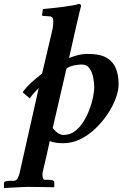

<svg xmlns="http://www.w3.org/2000/svg" viewBox="-49 -718 623 976"><path d="M165 -344 215 -557Q219 -573 220.5 -586Q222 -599 222 -607Q222 -624 216.5 -629.5Q211 -635 201 -635L170 -637Q165 -637 165 -642L169 -672Q184 -673 210.5 -676Q237 -679 265.5 -682.5Q294 -686 317.5 -690Q341 -694 351 -698Q363 -698 363 -688Q363 -688 356 -659.5Q349 -631 338 -583L302 -423Q322 -431 346 -437.5Q370 -444 399 -444Q459 -444 492.5 -424.5Q526 -405 540 -370Q554 -335 554 -290Q554 -258 539.5 -218.5Q525 -179 498.5 -139Q472 -99 436.5 -65Q401 -31 359.5 -10.5Q318 10 272 10Q253 10 235.5 7.5Q218 5 204 -1Q187 78 168 157Q167 161 167 164.5Q167 168 167 172Q167 196 180 196H198Q227 196 227 208V232L225 234Q225 234 210.5 233.5Q196 233 175 233Q154 233 132.5 232.5Q111 232 97 232Q84 232 63.5 233Q43 234 22 235Q1 236 -13 237Q-27 238 -27 238L-29 236V213Q-29 206 -19.5 203.5Q-10 201 2 201H21Q34 201 41 188Q48 175 52 156L148 -271Q137 -260 124 -245.5Q111 -231 102 -218L66 -249Q84 -274 110 -298Q136 -322 165 -344ZM430 -274Q430 -298 424.5 -325Q419 -352 405.5 -371Q392 -390 367 -390Q348 -390 327 -385.5Q306 -381 289 -370L219 -67Q233 -49 247.5 -40.5Q262 -32 274 -32Q306 -32 331 -50.5Q356 -69 374.5 -98.5Q393 -128 405.5 -161Q418 -194 424 -224.5Q430 -255 430 -274Z"/></svg>

Font: Libertinus Serif Semibold Italic
Style: Regular
Weight: 600
Italic angle: -11.5°
Designer: Philipp H. Poll, Khaled Hosny
Foundry: Caleb Maclennan
Version: Version 7.051;RELEASE